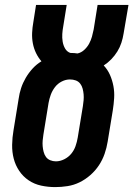

<svg xmlns="http://www.w3.org/2000/svg" viewBox="-20 -755 544 783"><path d="M205 8Q176 8 148 2Q120 -4 97 -19.5Q74 -35 58.5 -58Q43 -81 36 -108Q29 -135 29.5 -164.5Q30 -194 35 -223L56 -352Q59 -374 66 -395.5Q73 -417 85 -437.5Q97 -458 113 -475.5Q129 -493 149 -505Q136 -520 127 -538.5Q118 -557 114 -578Q110 -599 111 -621Q112 -643 116 -665L127 -735H252L238 -648Q235 -632 234 -616.5Q233 -601 235.5 -585.5Q238 -570 245.5 -557Q253 -544 267 -539Q268 -539 268.5 -539Q269 -539 270 -539Q277 -539 283 -538.5Q289 -538 296 -537Q311 -540 323.5 -551.5Q336 -563 343.5 -577Q351 -591 355 -605.5Q359 -620 362 -635L378 -735H504L484 -618Q481 -599 475 -580.5Q469 -562 458.5 -545Q448 -528 434 -513.5Q420 -499 403 -488Q419 -471 428.5 -449.5Q438 -428 442.5 -404Q447 -380 445.5 -355Q444 -330 440 -305L419 -177Q415 -152 406.5 -127.5Q398 -103 383.5 -81Q369 -59 348.5 -41Q328 -23 304.5 -11.5Q281 0 255.5 4Q230 8 205 8ZM208 -97Q225 -97 242 -105.5Q259 -114 270.5 -128Q282 -142 288 -159Q294 -176 297 -194L318 -322Q320 -334 321 -346.5Q322 -359 321 -370.5Q320 -382 317 -393.5Q314 -405 307 -414Q300 -423 289 -427Q278 -431 265 -431Q248 -431 231.5 -422.5Q215 -414 204 -399.5Q193 -385 187 -368.5Q181 -352 178 -335L157 -206Q155 -194 154 -182Q153 -170 154 -158.5Q155 -147 158 -135.5Q161 -124 167.5 -115Q174 -106 185 -101.5Q196 -97 208 -97Z"/></svg>

Font: Iosevka Slab Extrabold
Style: Italic
Weight: 800
Italic angle: -9°
Monospace: yes
Designer: Belleve Invis
Foundry: Belleve Invis
Version: Version 11.1.0; ttfautohint (v1.8.3)